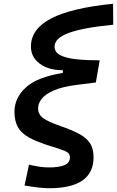

<svg xmlns="http://www.w3.org/2000/svg" viewBox="-20 -770 626 1024"><path d="M241.7 233.9Q194.3 233.9 110.8 219.2L134.8 108.4Q169.4 116.2 194.3 119.6Q219.2 123 241.7 123Q294.4 123 323.7 110.8Q353 98.6 353 68.8Q353 45.9 325.7 34.9Q298.3 23.9 251.5 9.8Q178.2 -12.7 135.7 -36.1Q93.3 -59.6 75.2 -92.3Q57.1 -125 57.1 -174.3Q57.1 -246.6 116.7 -302.5Q176.3 -358.4 315.4 -381.3V-395.5Q238.8 -395.5 191.9 -430.4Q145 -465.3 145 -522Q145 -615.2 252.4 -671.4Q359.9 -727.5 583 -750L584 -638.2Q423.3 -622.6 347.2 -594.5Q271 -566.4 271 -521.5Q271 -491.2 302.2 -475.3Q333.5 -459.5 387.9 -453.9Q442.4 -448.2 511.7 -448.2L491.2 -330.1L386.2 -316.9Q311 -307.1 266.4 -287.4Q221.7 -267.6 202.4 -242.9Q183.1 -218.3 183.1 -192.4Q183.1 -160.6 209 -140.9Q234.9 -121.1 302.7 -97.7Q360.8 -77.6 400.1 -57.1Q439.5 -36.6 459.2 -7.3Q479 22 479 68.8Q479 233.9 241.7 233.9Z"/></svg>

Font: Cascadia Code PL SemiBold
Style: Italic
Weight: 600
Italic angle: -10°
Monospace: yes
Designer: Aaron Bell
Foundry: Saja Typeworks
Version: Version 2404.023; ttfautohint (v1.8.4)